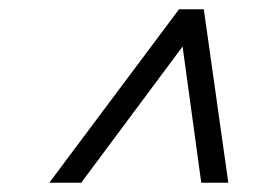

<svg xmlns="http://www.w3.org/2000/svg" viewBox="-20 -695 548 415"><path d="M370 -628.5H400L155.5 -300H86.5L367 -675H420.5L473.5 -300H415Z"/></svg>

Font: Newsreader 24pt
Style: Bold Italic
Weight: 700
Italic angle: -17°
Designer: Hugues Gentile
Foundry: Production Type
Version: Version 1.003